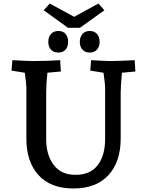

<svg xmlns="http://www.w3.org/2000/svg" viewBox="-20 -1050 831 1085"><path d="M129 -267V-558Q129 -572 120 -639L45 -651L50 -710Q140 -705 166 -705Q248 -705 320 -710L324 -646L248 -639Q241 -580 241 -528V-264Q241 -174 283.5 -118Q326 -62 406 -62Q490 -62 532 -116.5Q574 -171 574 -264V-558Q574 -572 565 -639L490 -651L495 -710Q583 -705 601 -705Q646 -705 741 -710L745 -646L669 -639Q662 -560 662 -528V-267Q662 -136 593 -60.5Q524 15 395 15Q266 15 197.5 -60.5Q129 -136 129 -267ZM431 -813Q431 -841 446 -858Q461 -875 487 -875Q513 -875 528 -858.5Q543 -842 543 -813Q543 -786 528 -769.5Q513 -753 487 -753Q461 -753 446 -769.5Q431 -786 431 -813ZM253 -813Q253 -841 268 -858Q283 -875 310 -875Q336 -875 350.5 -858.5Q365 -842 365 -813Q365 -786 350.5 -769.5Q336 -753 310 -753Q283 -753 268 -769.5Q253 -786 253 -813ZM227 -992 261 -1030 399 -955 536 -1030 570 -992 432 -893H364Z"/></svg>

Font: Andada Pro SemiBold
Style: Regular
Weight: 600
Designer: Carolina Giovagnoli
Foundry: Huerta Tipografica
Version: Version 3.005